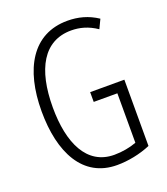

<svg xmlns="http://www.w3.org/2000/svg" viewBox="-135 -819 803 923"><g transform="rotate(-20 266.5 -357.0)"><path d="M303 -364V-314H424V-61C392 -49 351 -41 310 -41C169 -41 109 -175 109 -356C109 -552 177 -674 318 -674C361 -674 404 -663 448 -633L470 -679C422 -711 371 -724 317 -724C138 -724 52 -573 52 -357C52 -146 131 10 306 10C362 10 424 -2 478 -25V-364Z"/></g></svg>

Font: Noto Sans Gujarati UI ExtraCondensed Light
Style: Regular
Weight: 300
Width: 2
Designer: Jelle Bosma - Monotype Design Team, Universal Thirst
Foundry: Monotype Imaging Inc.
Version: Version 2.106